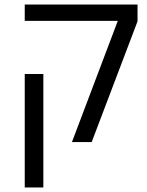

<svg xmlns="http://www.w3.org/2000/svg" viewBox="-20 -626 648 846"><path d="M499 -534H89V-606H586V-532L384 0H297ZM89 -300H171V200H89Z"/></svg>

Font: IBM Plex Sans Hebrew
Style: Regular
Weight: 400
Designer: Mike Abbink, Paul van der Laan, Pieter van Rosmalen, Yanek Iontef
Foundry: Bold Monday
Version: Version 1.2